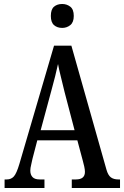

<svg xmlns="http://www.w3.org/2000/svg" viewBox="-20 -943 622 963"><path d="M3 0V-43H14Q36 -43 49.5 -58Q63 -73 77 -120L251 -714H338L514 -92Q522 -64 536 -53.5Q550 -43 574 -43H582V0H340V-43H361Q406 -43 406 -81Q406 -92 402.5 -108Q399 -124 395 -138L368 -239H167L143 -147Q141 -135 136.5 -117.5Q132 -100 132 -87Q132 -67 143 -55Q154 -43 179 -43H203V0ZM184 -290H354L304 -481Q294 -524 285 -559Q276 -594 271 -622Q265 -594 256.5 -560Q248 -526 238 -490ZM292 -803Q267 -803 251 -817Q235 -831 235 -863Q235 -896 251 -909.5Q267 -923 292 -923Q315 -923 332.5 -909.5Q350 -896 350 -863Q350 -831 332.5 -817Q315 -803 292 -803Z"/></svg>

Font: Noto Serif ExtraCondensed Medium
Style: Regular
Weight: 500
Width: 2
Designer: Monotype Design Team
Foundry: Monotype Imaging Inc.
Version: Version 2.015